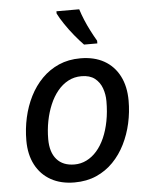

<svg xmlns="http://www.w3.org/2000/svg" viewBox="-54 -811 677 864"><g transform="rotate(-5 284.0 -379.0)"><path d="M248 8.3Q186.5 8.3 141.6 -16.8Q96.7 -42 72.3 -88.4Q47.9 -134.8 47.9 -198.2Q47.9 -251 59.1 -301.5Q70.3 -352.1 92.5 -396.2Q114.7 -440.4 147.9 -474.1Q181.2 -507.8 224.6 -526.9Q268.1 -545.9 321.8 -545.9Q384.3 -545.9 429 -520.8Q473.6 -495.6 497.8 -448.7Q522 -401.9 522 -336.9Q522 -285.6 511 -235.8Q500 -186 478 -141.8Q456.1 -97.7 423.3 -64Q390.6 -30.3 346.9 -11Q303.2 8.3 248 8.3ZM254.9 -72.3Q283.7 -72.3 309.3 -85Q335 -97.7 355.7 -121.3Q376.5 -145 391.4 -178.5Q406.2 -211.9 414.3 -253.7Q422.4 -295.4 422.4 -343.8Q422.4 -374.5 412.4 -402.3Q402.3 -430.2 379.9 -447.8Q357.4 -465.3 319.8 -465.3Q287.1 -465.3 260 -450.9Q232.9 -436.5 211.9 -410.9Q190.9 -385.3 176.5 -351.3Q162.1 -317.4 154.3 -277.8Q146.5 -238.3 146.5 -195.8Q146.5 -136.7 174.6 -104.5Q202.6 -72.3 254.9 -72.3ZM344.2 -606Q325.2 -625.5 303.2 -652.3Q281.2 -679.2 262.5 -707Q243.7 -734.9 233.4 -755.9V-766.1H336.4Q343.8 -742.2 354.5 -716.6Q365.2 -690.9 378.2 -665.8Q391.1 -640.6 404.3 -618.2V-606Z"/></g></svg>

Font: Open Sans Medium
Style: Italic
Weight: 500
Italic angle: -12°
Designer: Monotype Design Team
Foundry: Monotype Imaging Inc.
Version: Version 3.000